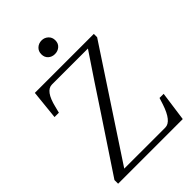

<svg xmlns="http://www.w3.org/2000/svg" viewBox="-262 -1017 1124 1124"><g transform="rotate(-45 299.5 -455.0)"><path d="M28.3 0V-30.3Q137.7 -194.3 246.1 -358.4Q353.5 -522.5 462.9 -684.6H165Q112.3 -684.6 86.9 -578.1Q81.1 -553.7 77.1 -539.1H41L59.6 -720.7H547.9V-693.4Q332 -365.2 116.2 -37.1H456.1Q506.8 -37.1 542 -143.6Q549.8 -168 554.7 -183.6H588.9L563.5 0ZM246.1 -853.5Q246.1 -878.9 263.2 -894.5Q280.3 -910.2 304.7 -910.2Q328.1 -910.2 345.2 -894.5Q362.3 -878.9 362.3 -853.5Q362.3 -828.1 345.2 -813Q328.1 -797.9 303.7 -797.9Q279.3 -797.9 262.7 -813Q246.1 -828.1 246.1 -853.5Z"/></g></svg>

Font: GenEi Koburi Mincho v6
Style: Regular
Weight: 400
Designer: o_tamon (Modified)
Foundry: o_tamon / Adobe Systems Incorporated
Version: Version 6.1